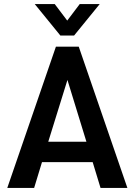

<svg xmlns="http://www.w3.org/2000/svg" viewBox="-20 -931 666 951"><path d="M439 -128H188L149 0H16L257 -700H370L611 0H478ZM408 -229 314 -535 219 -229ZM152 -911H251L313 -829L375 -911H474L347 -755H279Z"/></svg>

Font: Sarabun SemiBold
Style: Regular
Weight: 600
Designer: Suppakit Chalermlarp | Katatrad Co.,Ltd.
Foundry: Cadson Demak Co.,Ltd.
Version: Version 1.000; ttfautohint (v1.6)